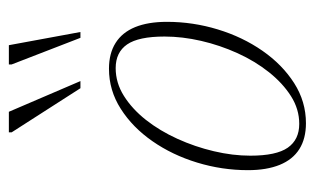

<svg xmlns="http://www.w3.org/2000/svg" viewBox="-162 -556 727 444"><g transform="rotate(-90 202.0 -333.5)"><path d="M265.5 -445.5Q301 -445.5 325.2 -430.2Q349.5 -415 361.8 -385Q374 -355 374 -311.5Q374 -251.5 356.5 -194Q339 -136.5 307 -90.5Q275 -44.5 232.2 -17.2Q189.5 10 139.5 10Q104 10 79.8 -5.2Q55.5 -20.5 43.2 -50.8Q31 -81 31 -124Q31 -184 48.5 -241.5Q66 -299 98 -345Q130 -391 172.8 -418.2Q215.5 -445.5 265.5 -445.5ZM138 -5.5Q172 -5.5 202 -24.5Q232 -43.5 257.5 -75.5Q283 -107.5 301.5 -148.2Q320 -189 330 -232.5Q340 -276 340 -317Q340 -377 321.8 -403.5Q303.5 -430 267 -430Q233 -430 202.8 -411Q172.5 -392 147.2 -360Q122 -328 103.5 -287.2Q85 -246.5 74.8 -203Q64.5 -159.5 64.5 -118.5Q64.5 -58.5 83 -32Q101.5 -5.5 138 -5.5ZM237 -511.5H220.5L118.5 -670.5V-677H166ZM350.5 -511.5H337L275.5 -670.5V-677H320Z"/></g></svg>

Font: Newsreader 24pt ExtraLight
Style: Italic
Weight: 250
Italic angle: -17°
Designer: Hugues Gentile
Foundry: Production Type
Version: Version 1.003